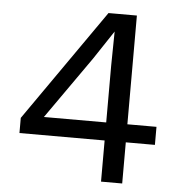

<svg xmlns="http://www.w3.org/2000/svg" viewBox="-51 -747 752 795"><g transform="rotate(5 325.0 -349.0)"><path d="M398 0V-171H44V-234L368 -698H486V-246H607V-171H486V0ZM139 -246H398V-482L400 -624L321 -505Z"/></g></svg>

Font: Azeret Mono Light
Style: Regular
Weight: 300
Designer: Martin Vácha
Foundry: Displaay
Version: Version 1.002